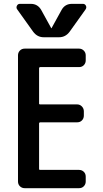

<svg xmlns="http://www.w3.org/2000/svg" viewBox="-20 -985 540 1005"><path d="M190.4 -633.8Q185.5 -633.8 184.6 -628.9V-442.4Q184.6 -438.5 190.4 -438.5H383.8Q398.4 -438.5 408.7 -427.7Q418.9 -417 418.9 -402.3V-379.9Q418.9 -365.2 409.2 -355Q399.4 -344.7 383.8 -344.7H190.4Q185.5 -344.7 184.6 -339.8V-100.6Q184.6 -95.7 190.4 -95.7H393.6Q408.2 -95.7 418.5 -85.9Q428.7 -76.2 428.7 -60.5V-35.2Q428.7 -20.5 418.9 -10.3Q409.2 0 393.6 0H109.4Q94.7 0 84.5 -9.8Q74.2 -19.5 74.2 -35.2V-695.3Q74.2 -710 84 -720.2Q93.8 -730.5 109.4 -730.5H393.6Q408.2 -730.5 418.5 -720.2Q428.7 -710 428.7 -695.3V-668.9Q428.7 -654.3 418.9 -644Q409.2 -633.8 393.6 -633.8ZM153.3 -819.3 70.3 -935.5Q63.5 -944.3 68.4 -954.6Q73.2 -964.8 84 -964.8H141.6Q176.8 -964.8 195.3 -933.6L248 -837.9Q248 -836.9 249 -836.9Q250 -836.9 250 -837.9L302.7 -933.6Q320.3 -964.8 356.4 -964.8H414.1Q424.8 -964.8 429.7 -955.1Q434.6 -945.3 427.7 -935.5L344.7 -819.3Q323.2 -790 289.1 -790H209Q174.8 -790 153.3 -819.3Z"/></svg>

Font: Rounded-L Mgen+ 1m medium
Style: Regular
Weight: 500
Designer: [Source Han Sans]
Ryoko NISHIZUKA  (kana & ideographs); Paul D. Hunt (Latin, Greek & Cyrillic); Wenlong ZHANG  (bopomofo
Version: Version 1.059.20150602